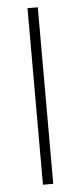

<svg xmlns="http://www.w3.org/2000/svg" viewBox="-53 -750 327 780"><g transform="rotate(-5 111.0 -360.0)"><path d="M132 0H90V-720H132Z"/></g></svg>

Font: Manrope Variable Light
Style: Regular
Weight: 200
Designer: Mikhail Sharanda
Foundry: Mikhail Sharanda
Version: Version 4.505